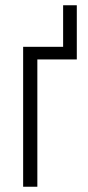

<svg xmlns="http://www.w3.org/2000/svg" viewBox="-20 -710 333 730"><path d="M272 -690V-484H122V0H68V-532H220V-690Z"/></svg>

Font: Noto Sans ExtraCondensed Light
Style: Regular
Weight: 300
Width: 2
Designer: Monotype Design Team
Foundry: Monotype Imaging Inc.
Version: Version 2.013; ttfautohint (v1.8.4.7-5d5b)